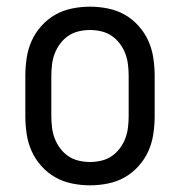

<svg xmlns="http://www.w3.org/2000/svg" viewBox="-20 -548 540 576"><path d="M250 8Q223 8 196 2.5Q169 -3 146 -16Q123 -29 104.5 -49.5Q86 -70 75 -94.5Q64 -119 60 -146Q56 -173 56 -200V-320Q56 -347 60 -374Q64 -401 75 -425.5Q86 -450 104.5 -470.5Q123 -491 146 -504Q169 -517 196 -522.5Q223 -528 250 -528Q277 -528 304 -522.5Q331 -517 354 -504Q377 -491 395.5 -470.5Q414 -450 425 -425.5Q436 -401 440 -374Q444 -347 444 -320V-200Q444 -173 440 -146Q436 -119 425 -94.5Q414 -70 395.5 -49.5Q377 -29 354 -16Q331 -3 304 2.5Q277 8 250 8ZM250 -62Q267 -62 284 -66Q301 -70 315 -79.5Q329 -89 339.5 -103Q350 -117 356 -133Q362 -149 364 -166Q366 -183 366 -200V-320Q366 -337 364 -354Q362 -371 356 -387Q350 -403 339.5 -417Q329 -431 315 -440.5Q301 -450 284 -454Q267 -458 250 -458Q233 -458 216 -454Q199 -450 185 -440.5Q171 -431 160.5 -417Q150 -403 144 -387Q138 -371 136 -354Q134 -337 134 -320V-200Q134 -183 136 -166Q138 -149 144 -133Q150 -117 160.5 -103Q171 -89 185 -79.5Q199 -70 216 -66Q233 -62 250 -62Z"/></svg>

Font: Iosevka Fuck
Style: Regular
Weight: 400
Monospace: yes
Designer: Belleve Invis
Foundry: Belleve Invis
Version: Version 28.0.7; ttfautohint (v1.8.3)